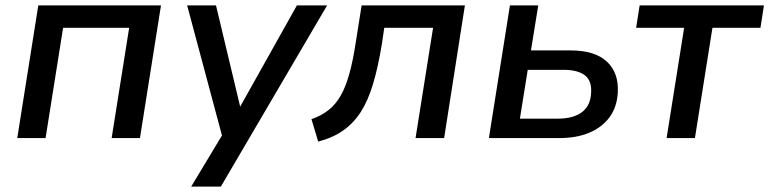

<svg xmlns="http://www.w3.org/2000/svg" viewBox="-20 -512 2853 712"><path d="M44 0 122 -492H577L499 0H394L459 -409H214L149 0Z M689 180 816 -31 810 16 674 -492H781L876 -94H858L1081 -492H1193L799 180Z M1160 13 1135 -70Q1172 -83 1198.5 -104Q1225 -125 1243.5 -157.5Q1262 -190 1275.5 -238.5Q1289 -287 1299 -353L1321 -492H1704L1627 0H1521L1586 -409H1405L1396 -348Q1382 -263 1363.5 -201Q1345 -139 1318 -97Q1291 -55 1252.5 -28Q1214 -1 1160 13Z M1793 0 1871 -492H1976L1949 -325H2096Q2186 -325 2230.5 -283.5Q2275 -242 2271 -169Q2268 -115 2240.5 -77.5Q2213 -40 2165.5 -20Q2118 0 2055 0ZM1908 -72H2048Q2106 -72 2138 -96Q2170 -120 2172 -168Q2175 -213 2148.5 -233Q2122 -253 2071 -253H1937Z M2452 0 2517 -409H2339L2352 -492H2813L2800 -409H2622L2557 0Z"/></svg>

Font: Nunito Sans 10pt SemiBold
Style: Italic
Weight: 600
Italic angle: -9°
Designer: Vernon Adams
Foundry: Vernon Adams
Version: Version 3.101;gftools[0.9.27]